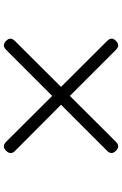

<svg xmlns="http://www.w3.org/2000/svg" viewBox="170 -896 659 1040"><g transform="rotate(-90 500.0 -376.5)"><path d="M548.8 -376Q697.3 -226.6 797.9 -126Q822.3 -101.6 797.9 -78.1Q773.4 -54.7 750 -78.1L500 -328.1L251 -78.1Q226.6 -54.7 203.1 -78.1Q178.7 -102.5 202.1 -126L452.1 -376L202.1 -625Q177.7 -648.4 203.1 -673.8Q226.6 -697.3 251 -673.8L500 -423.8L750 -673.8Q773.4 -697.3 797.9 -673.8Q822.3 -650.4 797.9 -626Z"/></g></svg>

Font: GenSenMaruGothic TW TTF Regular
Style: Regular
Weight: 400
Version: Version 1.301